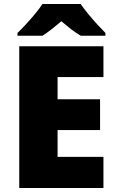

<svg xmlns="http://www.w3.org/2000/svg" viewBox="-20 -947 589 967"><path d="M501 0H77V-714H501V-559H270V-447H484V-292H270V-157H501ZM386 -927Q402 -904 424.5 -876.5Q447 -849 470.5 -823.5Q494 -798 511 -781V-767H387Q361 -782 338 -800Q315 -818 289 -840Q263 -818 241.5 -801Q220 -784 194 -767H68V-781Q87 -799 110.5 -824.5Q134 -850 156.5 -877Q179 -904 194 -927Z"/></svg>

Font: Noto Sans Armenian Black
Style: Regular
Weight: 900
Version: Version 2.007